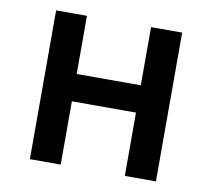

<svg xmlns="http://www.w3.org/2000/svg" viewBox="-66 -624 771 699"><g transform="rotate(10 319.5 -275.0)"><path d="M87 0H201V-234H438V0H553V-550H438V-335H201V-550H87Z"/></g></svg>

Font: Source Han Sans KR Medium
Style: Regular
Weight: 500
Designer: Ryoko NISHIZUKA (kana & ideographs); Paul D. Hunt (Latin, Greek & Cyrillic); Wenlong ZHANG (bopomofo); Sandoll Communica
Foundry: Adobe Systems Incorporated
Version: Version 1.001;PS 1.001;hotconv 1.0.78;makeotf.lib2.5.61930